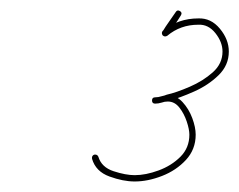

<svg xmlns="http://www.w3.org/2000/svg" viewBox="-20 -594 455 365"><path d="M322 -573Q327 -570 324 -565Q318 -555 311.5 -546Q305 -537 299 -528Q296 -523 291 -526Q286 -529 289 -534Q295 -544 301.5 -553Q308 -562 314 -571Q317 -576 322 -573ZM289 -527Q286 -532 290 -536Q319 -559 357 -559Q381 -560 398 -539.5Q415 -519 415 -496Q415 -470 395.5 -451Q376 -432 349 -420Q322 -408 300 -402Q294 -401 287.5 -399Q281 -397 275 -397Q269 -397 269 -403Q269 -409 275 -409Q281 -409 287 -411Q293 -413 299 -413Q315 -413 327 -400Q339 -387 345.5 -369.5Q352 -352 352 -338Q352 -310 333.5 -290Q315 -270 288 -259.5Q261 -249 236 -249Q214 -249 188 -258.5Q162 -268 155 -292Q154 -298 159 -300Q165 -301 167 -296Q173 -276 196 -268.5Q219 -261 236 -261Q257 -261 281.5 -270Q306 -279 323 -296Q340 -313 340 -338Q340 -348 335 -363Q330 -378 321 -389.5Q312 -401 299 -401Q293 -401 287 -399Q281 -397 275 -397Q269 -397 269 -403Q269 -409 275 -409Q281 -409 286.5 -410.5Q292 -412 297 -414Q315 -418 340.5 -429Q366 -440 384.5 -456.5Q403 -473 403 -496Q403 -514 389.5 -531Q376 -548 357 -547Q323 -547 298 -526Q293 -523 289 -527Z"/></svg>

Font: FRB American Cursive Guidelines Thin
Style: Italic
Weight: 100
Italic angle: -25°
Version: Version 2.0;Modular Font Editor K font №1